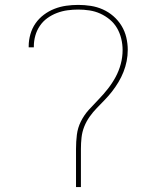

<svg xmlns="http://www.w3.org/2000/svg" viewBox="-20 -763 640 783"><path d="M290 0V-156Q290 -185 293.5 -213.5Q297 -242 310 -268Q323 -294 342.5 -315.5Q362 -337 382 -357.5Q402 -378 420 -401Q438 -424 451.5 -449Q465 -474 472.5 -502Q480 -530 480 -559Q480 -582 474.5 -605Q469 -628 457.5 -648Q446 -668 428 -683Q410 -698 389 -707.5Q368 -717 345 -720.5Q322 -724 299 -724Q277 -724 255 -721Q233 -718 212 -710Q191 -702 173 -689Q155 -676 142.5 -657.5Q130 -639 124 -617.5Q118 -596 118 -574V-570H97V-575Q97 -599 104 -623.5Q111 -648 125 -668Q139 -688 159 -703Q179 -718 202 -727Q225 -736 249.5 -739.5Q274 -743 299 -743Q325 -743 350.5 -739Q376 -735 399.5 -724.5Q423 -714 442.5 -697Q462 -680 475.5 -658Q489 -636 495 -610.5Q501 -585 501 -560Q501 -536 496.5 -513.5Q492 -491 483.5 -469.5Q475 -448 463 -428Q451 -408 437 -390Q423 -372 407 -355.5Q391 -339 375 -322.5Q359 -306 345.5 -287Q332 -268 323.5 -246.5Q315 -225 312.5 -202Q310 -179 310 -156V0Z"/></svg>

Font: Iosevka Thin Extended
Style: Regular
Weight: 100
Width: 7
Monospace: yes
Designer: Belleve Invis
Foundry: Belleve Invis
Version: Version 32.5.0; ttfautohint (v1.8.4)